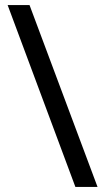

<svg xmlns="http://www.w3.org/2000/svg" viewBox="-20 -734 412 754"><path d="M96 -714 363 0H276L10 -714Z"/></svg>

Font: uguzrati05
Style: Book
Weight: 400
Designer: Jelle Bosma - Monotype Design Team, Universal Thirst
Foundry: Monotype Imaging Inc.
Version: Version 2.106